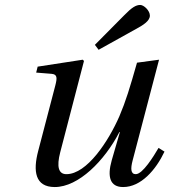

<svg xmlns="http://www.w3.org/2000/svg" viewBox="-20 -743 684 775"><path d="M363 -562 378 -542 529 -626C559 -642 585 -659 585 -680C585 -700 561 -723 546 -723C529 -723 512 -713 482 -682ZM126 -450 188 -445C212 -443 211 -428 203 -397L134 -133C113 -53 121 12 201 12C297 12 402 -94 462 -210H464L431 -96C412 -29 424 12 477 12C549 12 609 -57 644 -131L620 -146C600 -112 556 -40 528 -40C507 -40 507 -63 515 -94L622 -502L533 -490C504 -388 488 -335 462 -274C418 -173 331 -40 248 -40C216 -40 208 -70 223 -128L319 -497L314 -502L132 -474Z"/></svg>

Font: Heuristica
Style: Italic
Weight: 400
Italic angle: -13°
Version: Version 1.0.1